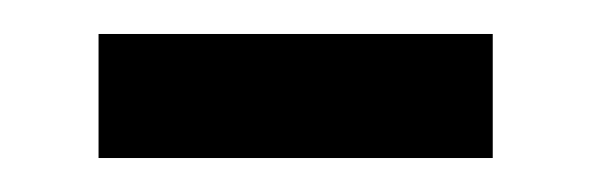

<svg xmlns="http://www.w3.org/2000/svg" viewBox="-20 -310 348 113"><path d="M38 -217H270V-290H38Z"/></svg>

Font: Noto Sans Telugu ExtraCondensed
Style: Regular
Weight: 400
Width: 2
Designer: Jelle Bosma - Monotype Design Team
Foundry: Monotype Imaging Inc.
Version: Version 2.005